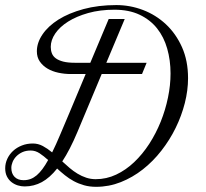

<svg xmlns="http://www.w3.org/2000/svg" viewBox="-94 -720 802 749"><path d="M280.8 8.8Q255.4 8.8 233.9 2.7Q212.4 -3.4 193.8 -13.4Q175.3 -23.4 159.2 -36.4Q143.1 -49.3 128.9 -62.5Q100.1 -26.4 69.1 -9.5Q38.1 7.3 2 7.3Q-11.2 7.3 -24.7 3.2Q-38.1 -1 -49.1 -9.5Q-60.1 -18.1 -66.9 -31.5Q-73.7 -44.9 -73.7 -63.5Q-73.7 -82.5 -65.7 -100.1Q-57.6 -117.7 -43.2 -131.1Q-28.8 -144.5 -9 -152.3Q10.7 -160.2 34.2 -160.2Q54.7 -160.2 73 -150.4Q91.3 -140.6 109.4 -125.5Q124 -154.8 140.1 -193.1Q156.2 -231.4 176.8 -279.8L240.2 -431.2H182.1Q157.7 -431.2 133.8 -436.3Q109.9 -441.4 91.3 -452.4Q72.8 -463.4 61.3 -480Q49.8 -496.6 49.8 -520Q49.8 -553.2 71.8 -585.7Q93.8 -618.2 134 -643.6Q174.3 -668.9 231.7 -684.6Q289.1 -700.2 359.9 -700.2Q413.1 -700.2 463.4 -681.2Q513.7 -662.1 553 -625.5Q592.3 -588.9 616 -535.9Q639.6 -482.9 639.6 -415Q639.6 -367.7 627 -317.9Q614.3 -268.1 591.3 -221.2Q568.4 -174.3 535.6 -132.3Q502.9 -90.3 463.1 -59.1Q423.3 -27.8 377.2 -9.5Q331.1 8.8 280.8 8.8ZM302.7 -431.2 208 -205.1Q178.7 -135.3 148.9 -90.3Q163.1 -77.1 177.7 -64.7Q192.4 -52.2 208.5 -42.5Q224.6 -32.7 242.2 -26.9Q259.8 -21 279.3 -21Q321.3 -21 359.1 -38.8Q397 -56.6 429.4 -87.4Q461.9 -118.2 488.3 -158.9Q514.6 -199.7 533 -245.4Q551.3 -291 561.3 -339.4Q571.3 -387.7 571.3 -433.1Q571.3 -484.9 558.3 -530.3Q545.4 -575.7 518.6 -609.4Q491.7 -643.1 450.4 -662.6Q409.2 -682.1 352.1 -682.1Q295.9 -682.1 250 -669.2Q204.1 -656.2 171.6 -635.7Q139.2 -615.2 121.6 -589.4Q104 -563.5 104 -537.1Q104 -523.4 108.4 -512Q112.8 -500.5 123.8 -492.4Q134.8 -484.4 152.8 -479.7Q170.9 -475.1 198.7 -475.1H258.3L330.1 -646H392.6L320.8 -475.1H478L460 -431.2ZM-2 -17.1Q12.7 -17.1 25.1 -21.7Q37.6 -26.4 49.1 -36.1Q60.5 -45.9 71.5 -60.5Q82.5 -75.2 93.8 -95.7Q76.7 -111.3 60.3 -122.1Q43.9 -132.8 25.9 -132.8Q7.3 -132.8 -6.6 -126.5Q-20.5 -120.1 -30.3 -110.1Q-40 -100.1 -44.9 -88.1Q-49.8 -76.2 -49.8 -64.9Q-49.8 -43 -37.1 -30Q-24.4 -17.1 -2 -17.1Z"/></svg>

Font: Dynalight
Style: Regular
Weight: 400
Version: Version 1.000